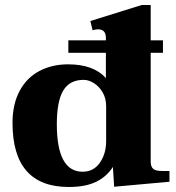

<svg xmlns="http://www.w3.org/2000/svg" viewBox="-20 -737 704 767"><path d="M657 -54V-11L436 9L431 -70Q405 -30 362.5 -10Q320 10 255 10Q30 10 30 -246Q30 -321 58.5 -374Q87 -427 137.5 -453.5Q188 -480 252 -480Q354 -480 403 -425V-526H253V-576H403V-586Q403 -620 371 -620Q363 -620 350 -616L341 -653L546 -717H582V-576H631V-526H582V-92Q582 -72 591.5 -63Q601 -54 627 -54ZM404 -313Q404 -344 390 -368Q376 -392 355 -405Q334 -418 314 -418Q258 -418 232.5 -375Q207 -332 207 -241Q207 -51 310 -51Q354 -51 379 -87Q404 -123 404 -173Z"/></svg>

Font: Taviraj
Style: Bold
Weight: 700
Designer: Katatrad Team
Foundry: CadsonDemak
Version: Version 1.001